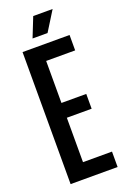

<svg xmlns="http://www.w3.org/2000/svg" viewBox="-154 -852 593 902"><g transform="rotate(-20 142.5 -401.0)"><path d="M34 0V-660H269V-583H124V-373H248V-299H124V-77H269V0ZM175 -704H100L139 -802H236Z"/></g></svg>

Font: Bricolage Grotesque 96pt Condensed
Style: Regular
Weight: 400
Width: 3
Designer: Mathieu Triay
Foundry: Atelier Triay
Version: Version 1.001; ttfautohint (v1.8.4.7-5d5b);gftools[0.9.33.de